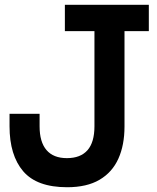

<svg xmlns="http://www.w3.org/2000/svg" viewBox="-20 -775 659 805"><path d="M261.5 10Q134.5 10 77.2 -57Q20 -124 20 -245.5V-298H146V-245.5Q146 -179.5 175 -145.8Q204 -112 260.5 -112Q317.5 -112 346.8 -145.2Q376 -178.5 376 -245.5V-644.5H252V-755H604V-644.5H502V-244.5Q502 -166.5 476.2 -109.5Q450.5 -52.5 397.2 -21.2Q344 10 261.5 10Z"/></svg>

Font: Hepta Slab ExtraLight SemiBold
Style: Regular
Weight: 600
Version: Version 1.102